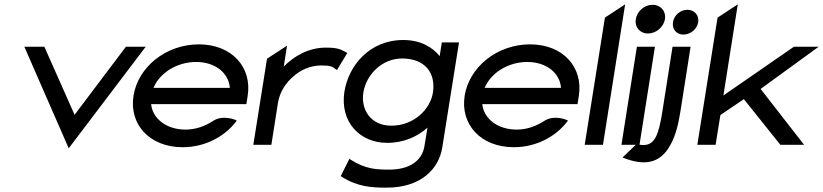

<svg xmlns="http://www.w3.org/2000/svg" viewBox="-20 -666 3785 883"><path d="M92 -451 296 16 650 -451H559L323 -138L184 -451Z M594 -226C573 -95 667 11 820 11C921 11 1011 -36 1065 -106L1069 -111L1064 -114C1064 -114 1004 -141 957 -108C921 -85 879 -70 833 -70C747 -70 682 -119 675 -187H1113L1119 -225C1140 -356 1047 -462 895 -462C742 -462 615 -357 594 -226ZM686 -262C714 -330 793 -381 882 -381C969 -381 1032 -331 1037 -262Z M1145 0H1228L1258 -191C1266 -244 1296 -287 1331 -316C1361 -343 1406 -365 1458 -365C1503 -365 1509 -359 1525 -347L1530 -344L1577 -422L1573 -425C1547 -438 1537 -447 1479 -447C1398 -447 1333 -408 1285 -360L1300 -456L1208 -396Z M1564 -245C1542 -103 1637 -9 1760 -9C1838 -9 1900 -38 1946 -79L1932 6C1921 75 1861 114 1771 114C1710 114 1661 112 1592 68L1587 64L1547 144L1550 146C1624 193 1687 197 1758 197C1918 197 1999 109 2014 12L2091 -471H2012L2002 -408C1970 -448 1915 -482 1835 -482C1678 -482 1583 -363 1564 -245ZM1651 -240C1664 -323 1737 -397 1829 -397C1934 -397 1985 -331 1971 -240C1959 -164 1884 -88 1780 -88C1683 -88 1639 -164 1651 -240Z M2117 -226C2096 -95 2190 11 2343 11C2444 11 2534 -36 2588 -106L2592 -111L2587 -114C2587 -114 2527 -141 2480 -108C2444 -85 2402 -70 2356 -70C2270 -70 2205 -119 2198 -187H2636L2642 -225C2663 -356 2570 -462 2418 -462C2265 -462 2138 -357 2117 -226ZM2209 -262C2237 -330 2316 -381 2405 -381C2492 -381 2555 -331 2560 -262Z M2669 0H2753L2855 -646L2762 -585Z M2904 -578C2898 -541 2923 -512 2960 -512C2997 -512 3032 -541 3038 -578C3044 -615 3018 -644 2981 -644C2944 -644 2910 -615 2904 -578ZM2838 0H2921L2992 -451H2909Z M2843 58 2849 61C2935 93 3015 95 3066 -5C3085 -40 3099 -88 3109 -152L3156 -451H3073L3026 -152C3009 -43 2990 1 2939 1C2931 1 2921 0 2910 -3L2908 -4ZM3075 -564C3070 -532 3091 -507 3123 -507C3155 -507 3186 -532 3191 -564C3196 -596 3173 -621 3141 -621C3109 -621 3080 -596 3075 -564Z M3187 0H3271L3293 -137L3401 -210L3569 0H3678L3478 -257L3745 -451H3631L3307 -227L3373 -646L3280 -585Z"/></svg>

Font: Charger Pro
Style: BdExtObl
Weight: 700
Designer: Jasper
Foundry: Cannot Into Space Fonts
Version: Version 1.09